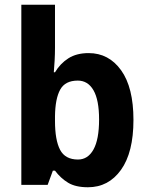

<svg xmlns="http://www.w3.org/2000/svg" viewBox="-20 -780 624 810"><path d="M212 -578Q212 -553 210.5 -525Q209 -497 207 -475H212Q234 -512 268.5 -534Q303 -556 354 -556Q439 -556 491 -483.5Q543 -411 543 -274Q543 -137 490.5 -63.5Q438 10 351 10Q299 10 267.5 -9Q236 -28 212 -60H203L181 0H70V-760H212ZM308 -440Q255 -440 234 -402Q213 -364 212 -290V-270Q212 -189 233.5 -148Q255 -107 309 -107Q351 -107 374.5 -149.5Q398 -192 398 -276Q398 -358 374.5 -399Q351 -440 308 -440Z"/></svg>

Font: Noto Sans Arabic SemCond
Style: Bold
Weight: 700
Width: 4
Designer: Monotype Design Team, Nadine Chahine, Nizar Qandah and Khaled Hosny
Foundry: Monotype Imaging Inc.
Version: Version 2.012; ttfautohint (v1.8.4.7-5d5b)